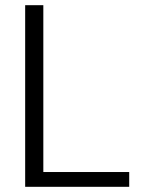

<svg xmlns="http://www.w3.org/2000/svg" viewBox="-20 -720 559 740"><path d="M77 0V-700H147V-57H478V0Z"/></svg>

Font: DM Sans 18pt Light
Style: Regular
Weight: 300
Designer: Colophon Foundry, Jonny Pinhorn
Foundry: Colophon Foundry
Version: Version 4.004;gftools[0.9.30]